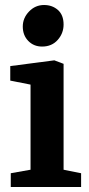

<svg xmlns="http://www.w3.org/2000/svg" viewBox="-20 -747 355 767"><path d="M23 0V-55L102 -69V-409L21 -425V-483L197 -506L234 -492V-69L304 -55V0ZM148 -561Q115 -561 93 -583.5Q71 -606 71 -641Q71 -675 96 -701Q121 -727 156 -727Q189 -727 211.5 -707Q234 -687 234 -649Q234 -614 210.5 -587.5Q187 -561 148 -561Z"/></svg>

Font: Faustina
Style: Bold
Weight: 700
Designer: Alfonso Garcia
Foundry: http://www.omnibus-type.com
Version: Version 1.200